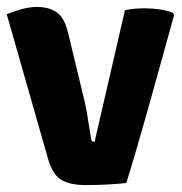

<svg xmlns="http://www.w3.org/2000/svg" viewBox="-24 -528 524 554"><path d="M336.5 -498.5Q350.5 -501.5 364.8 -502.8Q379 -504 393 -504Q413.5 -504 434.8 -501.2Q456 -498.5 474 -491.5L478.5 -485Q463.5 -430.5 445.2 -364.8Q427 -299 408 -231.2Q389 -163.5 371.5 -103.2Q354 -43 340.5 0Q314.5 3 283.8 4.5Q253 6 223.5 6Q179 6 153.8 -8.5Q128.5 -23 115 -68.5L-4.5 -487Q16 -495.5 39.2 -501.8Q62.5 -508 81.5 -508Q118.5 -508 140.5 -491.8Q162.5 -475.5 172 -435L217 -248.5Q222 -229.5 226 -206.8Q230 -184 233.2 -163Q236.5 -142 239 -127Q240 -121 242.2 -120Q244.5 -119 249 -119Z"/></svg>

Font: Signika Light
Style: Bold
Weight: 700
Version: Version 2.003;gftools[0.9.32]